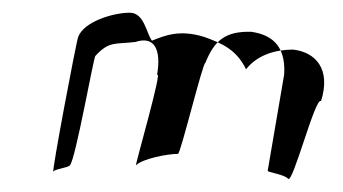

<svg xmlns="http://www.w3.org/2000/svg" viewBox="-20 -312 540 302"><path d="M103 -254C100 -247 60 -35 64 -42C65 -46 87 -48 90 -52C99 -62 127 -221 130 -224C152 -248 161 -242 193 -246C223 -256 234 -234 227 -194C237 -206 191 -48 194 -52C203 -62 243 -70 260 -70C264 -70 299 -214 303 -213C317 -248 334 -263 375 -262C403 -258 430 -244 427 -195L401 -43C403 -41 428 -37 433 -31C440 -20 476 -161 485 -153C501 -204 476 -230 441 -234C414 -234 385 -226 367 -203C352 -234 329 -244 301 -254C262 -266 239 -256 219 -248C210 -260 207 -292 184 -292C158 -292 112 -278 103 -254Z"/></svg>

Font: pokerface
Style: oblique
Weight: 400
Version: Version 1